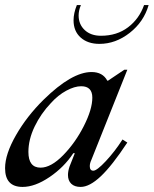

<svg xmlns="http://www.w3.org/2000/svg" viewBox="-29 -729 606 757"><path d="M-9 -66Q-9 -121 34 -196Q77 -271 143 -336Q254 -445 332 -445Q376 -445 394 -411H397L461 -454H473L331 -98Q325 -85 325 -74Q325 -56 339 -56Q353 -56 388.5 -94Q424 -132 454 -179L473 -167Q413 -76 368.5 -34Q324 8 289 8Q265 8 252 -4.5Q239 -17 239 -39Q239 -54 245 -72L266 -125H260Q224 -70 166.5 -31Q109 8 60 8Q-9 8 -9 -66ZM335 -344Q335 -389 291 -389Q265 -389 232.5 -371.5Q200 -354 172 -323Q132 -281 107.5 -230Q83 -179 83 -130Q83 -68 131 -68Q172 -68 220 -117Q268 -166 301.5 -232Q335 -298 335 -344ZM281 -668Q281 -688 290 -709H274Q261 -677 261 -649Q261 -606 289 -581Q317 -556 363 -556Q427 -556 482.5 -599.5Q538 -643 557 -709H539Q520 -655 476 -621.5Q432 -588 369 -588Q329 -588 305 -610.5Q281 -633 281 -668Z"/></svg>

Font: Ibarra Real Nova
Style: Italic
Weight: 400
Italic angle: -22°
Designer: Jose Maria Ribagorda & Octavio Pardo
Foundry: Octavio Pardo
Version: Version 1.014